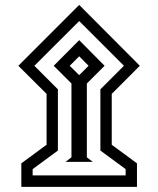

<svg xmlns="http://www.w3.org/2000/svg" viewBox="-20 -666 627 761"><path d="M52.7 -405.3 293.9 -646.5 534.2 -405.3 422.9 -293.9V-92.3L522.9 -18.6V74.7H64.5V-18.6L164.6 -92.3V-293.9ZM116.2 -405.3 209.5 -312V-69.3L109.4 4.4V29.3H478V4.4L377.9 -69.3V-312L471.2 -405.3L293.9 -582.5ZM239.7 -24.4 263.2 -42.5V-335L192.9 -405.3L293.9 -506.8L394.5 -405.3L324.2 -335V-42.5L347.7 -24.4ZM256.3 -405.3 293.9 -368.2 331.1 -405.3 293.9 -442.9Z"/></svg>

Font: Vazirmatn FD NL Medium
Style: Regular
Weight: 500
Designer: Saber Rastikerdar
Foundry: Saber Rastikerdar
Version: Version 33.003